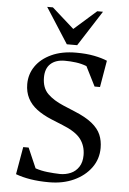

<svg xmlns="http://www.w3.org/2000/svg" viewBox="-57 -874 622 928"><g transform="rotate(5 253.5 -410.0)"><path d="M216.9 11.7Q166.9 11.7 126.6 5.2Q86.3 -1.3 54.3 -13.3L77.5 -146.7H103.8L146 -49.6Q173.8 -40.2 205 -36.8Q236.1 -33.4 266.1 -32.6Q293.7 -32.6 317.6 -42.9Q341.6 -53.2 356.5 -75.9Q371.5 -98.5 371.5 -133.3Q371.5 -178.1 346.8 -210.9Q322.2 -243.7 257.3 -269.5L202.3 -292Q160 -309.4 130.5 -331.7Q101 -353.9 85.7 -383.8Q70.3 -413.7 70.3 -452Q70.3 -500 96.8 -538.6Q123.2 -577.2 173.3 -600.4Q223.4 -623.7 293 -623.7Q342.6 -623.7 380.5 -616.2Q418.3 -608.7 444 -597.7L421.9 -468.3H395.6L347.7 -563.4Q322.6 -573 295.6 -576.5Q268.5 -580 241.9 -580Q197.7 -580 172.9 -557.4Q148 -534.9 148 -490.9Q148 -440.2 177 -411.9Q206 -383.6 254 -363.6L309 -340.6Q364.2 -318.2 395.2 -293Q426.2 -267.8 438.4 -239Q450.6 -210.3 450.6 -174.9Q450.6 -120.9 419.8 -78.8Q389 -36.7 336.5 -12.5Q283.9 11.7 216.9 11.7ZM244.1 -660.1 133.8 -832H161.6L268.7 -736.6L376.7 -832H404.6L294.3 -660.1Z"/></g></svg>

Font: Ancizar Serif Light
Style: Regular
Weight: 300
Designer: Cesar Puertas, Viviana Monsalve, Julian Moncada, Julian Prieto, Jose Castro, Felipe Aragon, Mariel Hernandez, Sara Alarc
Version: Version 8.100